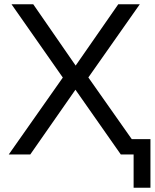

<svg xmlns="http://www.w3.org/2000/svg" viewBox="-20 -725 728 901"><path d="M607 156V0H560V-72H686V156ZM21 0 286 -377V-345L34 -705H136L340 -410H330L535 -705H636L383 -345V-378L649 0H547L327 -314H341L122 0Z"/></svg>

Font: Nunito Sans 9pt
Style: Regular
Weight: 400
Version: Version 3.101;gftools[0.9.27]